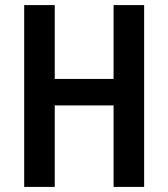

<svg xmlns="http://www.w3.org/2000/svg" viewBox="-20 -734 661 754"><path d="M75 0V-714H195V-424H426V-714H546V0H426V-320H195V0Z"/></svg>

Font: Noto Sans Condensed SemiBold
Style: Regular
Weight: 600
Width: 3
Designer: Monotype Design Team
Foundry: Monotype Imaging Inc.
Version: Version 2.013; ttfautohint (v1.8.4.7-5d5b)